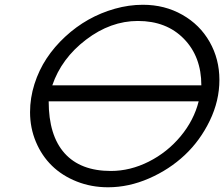

<svg xmlns="http://www.w3.org/2000/svg" viewBox="-20 -772 940 805"><path d="M106 -301.8Q106 -361.3 124.5 -419.7Q143.1 -478 175.5 -527.1Q208 -576.2 253.4 -618.2Q298.8 -660.2 350.8 -689.5Q402.8 -718.8 461.7 -735.4Q520.5 -752 579.1 -752Q670.4 -752 744.1 -710.2Q817.9 -668.5 858.9 -596.4Q899.9 -524.4 899.9 -437Q899.9 -349.6 859.6 -266.1Q819.3 -182.6 754.6 -121.8Q689.9 -61 604.7 -23.9Q519.5 13.2 433.1 13.2Q362.8 13.2 301.8 -11Q240.7 -35.2 197.8 -77.1Q154.8 -119.1 130.4 -177.5Q106 -235.8 106 -301.8ZM184.1 -347.2Q184.1 -204.1 250.7 -129.6Q317.4 -55.2 444.8 -55.2Q525.9 -55.2 603.5 -94.2Q681.2 -133.3 737.1 -200.4Q793 -267.6 813 -347.2ZM199.2 -414.1H824.2Q824.2 -534.2 751.2 -609.1Q678.2 -684.1 558.1 -684.1Q443.8 -684.1 340.8 -605.7Q237.8 -527.3 199.2 -414.1Z"/></svg>

Font: Involve
Style: Italic
Weight: 400
Italic angle: -10.5°
Designer: Stefan Peev
Foundry: Context Ltd.
Version: Version 1.001